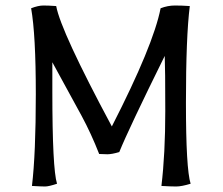

<svg xmlns="http://www.w3.org/2000/svg" viewBox="-20 -669 808 697"><path d="M96 6Q110 -111 110 -327Q110 -543 93 -639Q119 -649 137.5 -649Q156 -649 184 -647Q201 -555 386 -210Q537 -505 563 -639Q589 -649 615 -649Q641 -649 669 -647Q655 -536 655 -296Q655 -56 672 -2Q639 8 619.5 8Q600 8 566 6Q580 -111 580 -266Q580 -421 578 -466Q447 -201 413 -117Q386 -109 370 -109Q354 -109 340 -110Q311 -184 276.5 -248Q242 -312 211.5 -367Q181 -422 170 -443V-338Q170 -56 187 -2Q157 8 143.5 8Q130 8 96 6Z"/></svg>

Font: Port Lligat Sans
Style: Regular
Weight: 400
Designer: Dario Muhafara, Eduardo Rodriguez Tunni
Foundry: Tipo
Version: Version 1.002